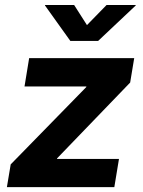

<svg xmlns="http://www.w3.org/2000/svg" viewBox="-20 -768 585 788"><path d="M8.3 0 23.9 -93.3 334 -410.6 334.5 -413.1H80.6L99.6 -529.3H530.8L514.2 -429.2L214.4 -118.2L213.9 -115.7H468.3L449.2 0ZM284.2 -747.6 336.9 -665 417.5 -747.6H537.1V-745.6L382.8 -600.1H268.6L164.6 -745.6V-747.6Z"/></svg>

Font: Inter 24pt
Style: Bold Italic
Weight: 700
Italic angle: -9.3988°
Version: Version 4.001;git-66647c0bb